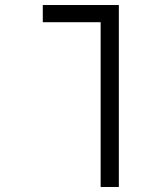

<svg xmlns="http://www.w3.org/2000/svg" viewBox="-20 -745 640 765"><path d="M381 -656.5H150.5V-725H453.5V0H381Z"/></svg>

Font: JuliaMono Light
Style: Italic
Weight: 300
Italic angle: -9°
Monospace: yes
Designer: cormullion
Foundry: corm
Version: Version 0.054; ttfautohint (v1.8.4)